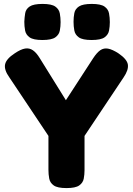

<svg xmlns="http://www.w3.org/2000/svg" viewBox="-20 -948 678 979"><path d="M584 -676Q628 -646 632 -618.5Q636 -591 610 -553L411 -255V-80Q411 -58 407 -37Q403 -16 384 -2.5Q365 11 319 11Q273 11 254 -2.5Q235 -16 231 -37.5Q227 -59 227 -82V-255L28 -553Q0 -592 6 -620Q12 -648 55 -676Q86 -697 108 -700.5Q130 -704 148 -691.5Q166 -679 183 -651L316 -437L455 -651Q474 -680 491.5 -692Q509 -704 531 -700Q553 -696 584 -676ZM447 -744Q401 -744 382 -757.5Q363 -771 359 -792.5Q355 -814 355 -837Q355 -860 359 -881Q363 -902 382.5 -915Q402 -928 448 -928Q494 -928 513 -914.5Q532 -901 536 -879.5Q540 -858 540 -835Q540 -813 536 -792Q532 -771 513 -757.5Q494 -744 447 -744ZM196 -744Q150 -744 131 -757.5Q112 -771 108 -792.5Q104 -814 104 -837Q105 -860 108.5 -881Q112 -902 131.5 -915Q151 -928 197 -928Q243 -928 262 -914.5Q281 -901 285 -879.5Q289 -858 289 -835Q289 -813 285 -792Q281 -771 262 -757.5Q243 -744 196 -744Z"/></svg>

Font: Fredoka
Style: Bold
Weight: 700
Designer: Ben Nathan
Foundry: Milena B. Brandão, Ben Nathan
Version: Version 2.001